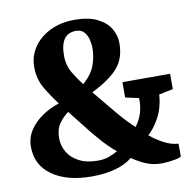

<svg xmlns="http://www.w3.org/2000/svg" viewBox="-84 -836 933 932"><g transform="rotate(-10 383.0 -370.0)"><path d="M755 -414V-338.5L685.5 -324Q681 -259.5 654.5 -211.2Q628 -163 599 -138.5Q627 -114.5 663.5 -94.8Q700 -75 736.5 -72.5V-9.5Q728.5 -3.5 708.8 0.2Q689 4 669 5.8Q649 7.5 639.5 7.5Q598 7.5 563.2 -7.2Q528.5 -22 496 -44.5Q426 11 295.5 11Q173 11 100.5 -40.2Q28 -91.5 28 -182Q28 -226.5 51.8 -262.8Q75.5 -299 114.5 -325.5Q153.5 -352 198 -366Q167 -406.5 139 -453.5Q111 -500.5 111 -560.5Q111 -614 140.5 -657.5Q170 -701 222.5 -726.8Q275 -752.5 343 -752.5Q410.5 -752.5 453.8 -731.5Q497 -710.5 517.8 -676.5Q538.5 -642.5 538.5 -604Q538.5 -527.5 497 -480.8Q455.5 -434 367.5 -391Q421 -325.5 462.5 -276Q504 -226.5 545 -188.5Q568 -218.5 578 -253Q588 -287.5 586 -324L520 -338.5V-414ZM263 -590Q263 -541 286.8 -502Q310.5 -463 331 -437.5Q375 -476 390.2 -517.5Q405.5 -559 405.5 -604.5Q405.5 -622 400.2 -644Q395 -666 381 -682.2Q367 -698.5 341 -698.5Q263 -698.5 263 -590ZM338.5 -59.5Q368.5 -59.5 392.8 -68.5Q417 -77.5 435.5 -88.5Q400 -117.5 365.2 -156.8Q330.5 -196 298 -238.2Q265.5 -280.5 235.5 -317.5Q209.5 -299 189.8 -271Q170 -243 170 -198.5Q170 -162 188.8 -130.2Q207.5 -98.5 245 -79Q282.5 -59.5 338.5 -59.5Z"/></g></svg>

Font: Merriweather Black
Style: Regular
Weight: 900
Designer: Eben Sorkin
Foundry: Eben Sorkin
Version: Version 2.200;gftools[0.9.31]